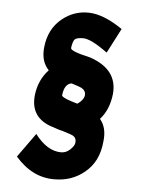

<svg xmlns="http://www.w3.org/2000/svg" viewBox="-45 -504 482 628"><g transform="rotate(5 196.0 -189.5)"><path d="M28.3 23.4 85 -55.7Q125 -2.9 170.9 -2.9Q187.5 -2.9 200.7 -15.6Q213.9 -28.3 214.8 -38.1Q216.8 -54.7 203.1 -61.5Q200.2 -63.5 174.8 -71.3Q157.2 -75.2 125 -86.9Q61.5 -112.3 69.3 -182.6Q75.2 -232.4 107.4 -266.6Q81.1 -293.9 85.9 -339.8Q91.8 -401.4 135.7 -436.5Q173.8 -466.8 221.7 -465.8Q270.5 -464.8 333 -421.9L291 -340.8Q236.3 -380.9 210.9 -380.9Q189.5 -380.9 183.1 -374.5Q176.8 -368.2 173.8 -345.7Q172.9 -335 238.3 -320.3Q331.1 -289.1 323.2 -207Q317.4 -155.3 288.1 -123Q311.5 -95.7 305.7 -49.8Q299.8 17.6 253.9 53.7Q212.9 86.9 157.2 86.9Q84 87.9 28.3 23.4ZM158.2 -189.5Q157.2 -182.6 190.4 -171.9L210 -166Q229.5 -178.7 232.4 -195.3Q233.4 -210.9 218.8 -218.8Q213.9 -221.7 185.5 -230.5Q162.1 -226.6 158.2 -189.5Z"/></g></svg>

Font: Puritan
Style: BoldItalic
Weight: 700
Version: 2.1